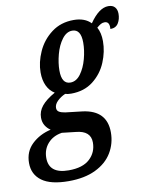

<svg xmlns="http://www.w3.org/2000/svg" viewBox="-137 -650 749 956"><g transform="rotate(-10 237.0 -172.0)"><path d="M-47 117Q-47 59 -8 22Q31 -15 88 -28Q72 -38 61.5 -55Q51 -72 51 -95Q51 -127 72.5 -153.5Q94 -180 140 -206Q115 -221 101.5 -249.5Q88 -278 88 -317Q88 -368 112 -421.5Q136 -475 183 -510.5Q230 -546 295 -546Q351 -546 382 -514Q430 -584 477 -584Q499 -584 510 -571.5Q521 -559 521 -538Q521 -511 508.5 -490.5Q496 -470 468 -470Q471 -508 445 -508Q434 -508 425.5 -503Q417 -498 405 -488Q421 -459 421 -417Q421 -364 399 -311Q377 -258 331.5 -222.5Q286 -187 220 -187Q202 -187 190 -191Q167 -181 150 -164.5Q133 -148 133 -130Q133 -116 144 -109.5Q155 -103 175 -100L261 -90Q381 -74 381 37Q381 93 353 139.5Q325 186 269 213Q213 240 133 240Q42 240 -2.5 207.5Q-47 175 -47 117ZM323 -427Q323 -495 279 -495Q250 -495 227.5 -465Q205 -435 193.5 -391.5Q182 -348 182 -310Q182 -242 226 -242Q256 -242 278 -272Q300 -302 311.5 -345Q323 -388 323 -427ZM284 71Q284 12 210 5L140 -3Q95 4 68.5 34Q42 64 42 107Q42 187 142 187Q213 187 248.5 154Q284 121 284 71Z"/></g></svg>

Font: Noto Serif CondSemiBold
Style: Italic
Weight: 600
Width: 3
Italic angle: -12°
Designer: Monotype Design Team
Foundry: Monotype Imaging Inc.
Version: Version 1.001